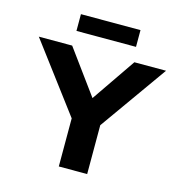

<svg xmlns="http://www.w3.org/2000/svg" viewBox="-126 -1004 1061 1118"><g transform="rotate(15 404.5 -445.0)"><path d="M329 0V-335L341 -274L21 -700H222L461 -373L374 -375L597 -700H788L489 -279L500 -343V0ZM224 -789V-890H583V-789Z"/></g></svg>

Font: Lexend Exa
Style: Bold
Weight: 700
Designer: Bonnie Shaver-Troup, Thomas Jockin
Foundry: Lexend
Version: Version 1.007